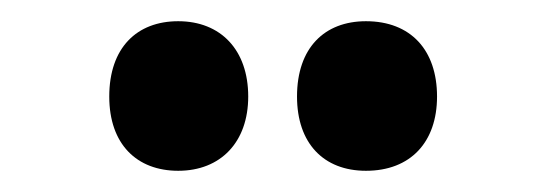

<svg xmlns="http://www.w3.org/2000/svg" viewBox="-20 -776 521 181"><path d="M83 -685C83 -640 109 -615 148 -615C188 -615 214 -642 214 -685C214 -729 188 -756 148 -756C109 -756 83 -731 83 -685ZM260 -685C260 -641 285 -615 325 -615C367 -615 392 -642 392 -685C392 -729 367 -756 325 -756C286 -756 260 -731 260 -685Z"/></svg>

Font: Noto Sans Gurmukhi UI ExtraCondensed ExtraBold
Style: Regular
Weight: 800
Width: 2
Designer: Jelle Bosma - Monotype Design Team
Foundry: Monotype Imaging Inc.
Version: Version 2.004